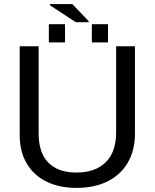

<svg xmlns="http://www.w3.org/2000/svg" viewBox="-20 -916 762 946"><path d="M356.9 9.8Q272.5 9.8 209.5 -21Q146.5 -51.8 111.8 -110.4Q77.1 -168.9 77.1 -250V-688H170.4V-257.8Q170.4 -163.6 218.3 -114.7Q266.1 -65.9 356.4 -65.9Q449.2 -65.9 500.7 -116.5Q552.2 -167 552.2 -264.2V-688H645V-258.8Q645 -175.3 609.6 -114.7Q574.2 -54.2 509.5 -22.2Q444.8 9.8 356.9 9.8ZM417 -811.5V-806.6H353.5L226.1 -890.1V-896H336.4ZM220.7 -707V-796.9H300.3V-707ZM432.6 -707V-796.9H512.2V-707Z"/></svg>

Font: Liberation Sans
Style: Regular
Weight: 400
Designer: Steve Matteson
Foundry: Ascender Corporation
Version: Version 2.00.1